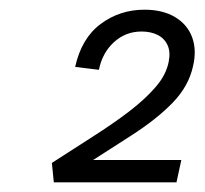

<svg xmlns="http://www.w3.org/2000/svg" viewBox="-20 -782 422 396"><path d="M87 -446Q130 -474 171 -500Q212 -526 245.5 -551.5Q279 -577 301 -602.5Q323 -628 328 -655Q332 -675 325.5 -689Q319 -703 305 -710Q291 -717 272 -717Q239 -717 215 -695Q191 -673 184 -638L135 -644Q148 -703 187.5 -732.5Q227 -762 278 -762Q316 -762 341.5 -746.5Q367 -731 376.5 -704.5Q386 -678 378 -645Q369 -604 336 -570Q303 -536 250 -502Q197 -468 130 -425L152 -452H354L344 -406H91Z"/></svg>

Font: Ysabeau Office
Style: Italic
Weight: 400
Italic angle: -12°
Designer: Christian Thalmann (Catharsis Fonts)
Version: Version 2.001;gftools[0.9.30]; featfreeze: tnum,lnum,ss02